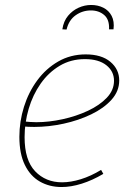

<svg xmlns="http://www.w3.org/2000/svg" viewBox="-20 -747 527 773"><path d="M228 6Q179 6 140.5 -16Q102 -38 80 -83Q58 -128 58 -196Q58 -258 76.5 -317Q95 -376 130 -423.5Q165 -471 214.5 -499.5Q264 -528 325 -528Q389 -528 424.5 -498Q460 -468 460 -423Q460 -380 429 -345.5Q398 -311 347 -286.5Q296 -262 236 -249Q176 -236 118 -236Q105 -236 94.5 -236.5Q84 -237 73 -238L77 -258Q88 -257 100.5 -256Q113 -255 126 -255Q177 -255 232 -267Q287 -279 334 -301Q381 -323 410 -353.5Q439 -384 439 -422Q439 -460 408 -484.5Q377 -509 322 -509Q265 -509 220 -482Q175 -455 143.5 -410Q112 -365 95.5 -309Q79 -253 79 -195Q79 -102 121.5 -57.5Q164 -13 230 -13Q265 -13 305.5 -25.5Q346 -38 387 -63L396 -47Q352 -21 309 -7.5Q266 6 228 6ZM347 -727Q374 -727 396 -716Q418 -705 429.5 -683Q441 -661 437 -629H419Q421 -668 399.5 -686.5Q378 -705 346 -705Q312 -705 284.5 -685.5Q257 -666 248 -628L231 -629Q236 -662 254 -683.5Q272 -705 296.5 -716Q321 -727 347 -727Z"/></svg>

Font: Bitter Thin
Style: Italic
Weight: 100
Italic angle: -9°
Designer: Sol Matas, and Bitter project Authors
Foundry: Sol Matas
Version: Version 2.002